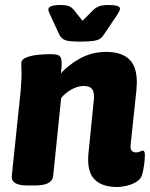

<svg xmlns="http://www.w3.org/2000/svg" viewBox="-20 -738 598 766"><path d="M446 8Q386 8 356 -23.5Q326 -55 333 -127L354 -336Q355 -342 355 -346Q355 -350 355 -353Q355 -376 345 -385.5Q335 -395 313 -395Q291 -395 266 -381.5Q241 -368 224 -347L192 -35Q188 2 119 2H92Q55 2 40 -8Q25 -18 27 -36L62 -371Q63 -387 64.5 -406.5Q66 -426 66 -446Q66 -455 65.5 -464.5Q65 -474 65 -485Q65 -501 85.5 -509Q106 -517 133.5 -519.5Q161 -522 180 -522Q209 -522 217.5 -515Q226 -508 226 -485Q226 -465 223 -445Q250 -477 298 -504Q346 -531 404 -531Q463 -531 494.5 -502.5Q526 -474 526 -408Q526 -401 525 -393Q524 -385 524 -376L501 -159Q498 -130 523 -130Q532 -130 539 -133.5Q546 -137 550 -137Q558 -137 558 -118Q558 -104 555 -80.5Q552 -57 546 -38Q541 -23 524 -12.5Q507 -2 486 3Q465 8 446 8ZM414 -718Q459 -718 459 -703Q459 -696 445 -675L395 -601Q389 -591 380.5 -584.5Q372 -578 354 -575Q336 -572 302 -572Q257 -572 241 -577.5Q225 -583 216 -601L182 -675Q178 -683 175.5 -689Q173 -695 173 -700Q173 -718 221 -718Q245 -718 256 -713Q267 -708 276 -697L309 -655L351 -697Q361 -707 374 -712.5Q387 -718 414 -718Z"/></svg>

Font: Asap ExtraBold
Style: Italic
Weight: 800
Italic angle: -6°
Designer: Pablo Cosgaya
Foundry: Omnibus-Type
Version: Version 3.001; ttfautohint (v1.8.4.7-5d5b)